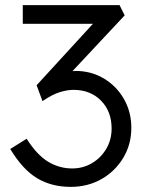

<svg xmlns="http://www.w3.org/2000/svg" viewBox="-20 -720 569 750"><path d="M256 10Q182 10 125.5 -23.5Q69 -57 20 -138L84 -178Q125 -114 168.5 -88Q212 -62 262 -62Q304 -62 339 -82.5Q374 -103 395 -138.5Q416 -174 416 -218Q416 -285 374.5 -327Q333 -369 267 -369Q243 -369 213.5 -360Q184 -351 146 -325L123 -387L343 -627H69V-700H447L467 -660L263 -442Q269 -443 274 -443Q336 -443 385.5 -413.5Q435 -384 464 -333.5Q493 -283 493 -221Q493 -156 461.5 -103.5Q430 -51 376.5 -20.5Q323 10 256 10Z"/></svg>

Font: Lexend Deca Light
Style: Regular
Weight: 300
Designer: Bonnie Shaver-Troup, Thomas Jockin
Foundry: Lexend
Version: Version 1.008; ttfautohint (v1.8.4.7-5d5b)